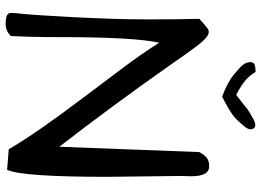

<svg xmlns="http://www.w3.org/2000/svg" viewBox="-140 -760 908 667"><g transform="rotate(90 313.5 -426.0)"><path d="M593.8 -344.7Q593.8 -47.9 569.3 2.9L498 -2.9Q444.3 -95.7 317.4 -263.7Q267.6 -330.1 218.3 -395.5Q168.9 -460.9 127.9 -525.4Q108.4 -438.5 108.4 -177.7Q108.4 -78.1 104.5 -9.8Q85.9 7.8 64 7.8Q42 7.8 33.2 3.4Q24.4 -1 24.4 -11.2Q24.4 -21.5 26.9 -43.5Q29.3 -65.4 32.7 -117.2Q36.1 -168.9 39.1 -226.6Q46.9 -377 46.9 -485.8Q46.9 -594.7 44.9 -665Q66.4 -684.6 78.1 -693.4Q89.8 -702.1 104.5 -692.9Q119.1 -683.6 142.1 -652.8Q165 -622.1 207 -561.5Q350.6 -357.4 489.3 -178.7L507.8 -665Q518.6 -684.6 529.3 -691.9Q540 -699.2 557.6 -699.2Q591.8 -699.2 591.8 -636.7L590.8 -600.6ZM229.5 -860.4Q240.2 -841.8 256.3 -827.1Q272.5 -812.5 308.6 -793Q335 -812.5 344.7 -820.8Q354.5 -829.1 359.9 -833Q365.2 -836.9 371.6 -840.3Q377.9 -843.8 396.5 -854.5Q417 -864.3 424.8 -854.5Q428.7 -849.6 428.7 -843.3Q428.7 -836.9 423.8 -828.1Q395.5 -792 377.9 -780.3Q355.5 -764.6 315.4 -744.1Q265.6 -762.7 239.3 -784.2Q212.9 -805.7 204.1 -817.4Q195.3 -829.1 195.3 -841.8Q195.3 -854.5 205.1 -857.4Q214.8 -860.4 229.5 -860.4Z"/></g></svg>

Font: Architects Daughter
Style: Regular
Weight: 400
Designer: Kimberly Geswein
Foundry: Kimberly Geswein
Version: Version 1.002 2010